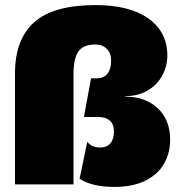

<svg xmlns="http://www.w3.org/2000/svg" viewBox="-20 -725 706 755"><path d="M649 -175Q649 -124 625.5 -82Q602 -40 552.5 -15Q503 10 429 10Q342 10 293 -22L323 -167Q334 -155 345.5 -150Q357 -145 376 -145Q400 -145 414 -161.5Q428 -178 428 -208Q428 -236 412 -250.5Q396 -265 365 -265H310L338 -417H364Q389 -418 403 -436Q417 -454 417 -486Q417 -516 400 -533Q383 -550 355 -550Q308 -550 288.5 -523Q269 -496 269 -431V0H39V-437Q39 -570 114.5 -637.5Q190 -705 356 -705Q490 -705 564 -652Q638 -599 638 -507Q638 -464 617.5 -427Q597 -390 559.5 -368.5Q522 -347 473 -347V-345Q551 -345 600 -299.5Q649 -254 649 -175Z"/></svg>

Font: Work Sans Black
Style: Regular
Weight: 900
Designer: Wei Huang
Foundry: Wei Huang
Version: Version 1.500